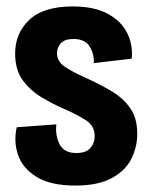

<svg xmlns="http://www.w3.org/2000/svg" viewBox="-20 -562 467 596"><path d="M214 14Q136 14 92.5 -13.5Q49 -41 35.5 -82.5Q22 -124 32 -167L155 -176Q151 -143 164.5 -115Q178 -87 217 -87Q247 -87 260.5 -102.5Q274 -118 274 -139Q274 -171 247 -188.5Q220 -206 179 -224Q144 -239 109 -260Q74 -281 50.5 -313Q27 -345 27 -396Q27 -459 71 -500.5Q115 -542 206 -542Q272 -542 314 -519.5Q356 -497 374.5 -460Q393 -423 389 -380L271 -366Q273 -392 259 -416.5Q245 -441 208 -441Q181 -441 169 -428Q157 -415 157 -397Q157 -372 179.5 -356Q202 -340 247 -320Q291 -300 327 -278.5Q363 -257 384.5 -226Q406 -195 406 -147Q406 -105 387.5 -68.5Q369 -32 326.5 -9Q284 14 214 14Z"/></svg>

Font: Bricolage Grotesque 10pt Condensed Bricolage Grotesque 10pt Condensed Regular
Style: Bold
Weight: 700
Width: 3
Designer: Mathieu Triay
Foundry: Atelier Triay
Version: Version 1.000; ttfautohint (v1.8.4.7-5d5b);gftools[0.9.32]